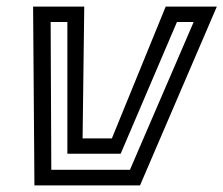

<svg xmlns="http://www.w3.org/2000/svg" viewBox="-20 -560 675 580"><path d="M84 0 80 -540H234.5L229.5 -142H318L480.5 -540H635L403 0ZM135 -47H372.5L565 -493.5H514.5L344.5 -95.5H183.5V-493.5H133Z"/></svg>

Font: Tourney Medium
Style: Italic
Weight: 500
Italic angle: -12°
Version: Version 1.015